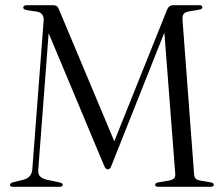

<svg xmlns="http://www.w3.org/2000/svg" viewBox="-20 -720 863 740"><path d="M222 -8.5Q222 0 209.5 0H30.5Q18.5 0 18.5 -8Q18.5 -14 30.5 -17.5L69 -27Q102 -35 104.5 -67L148 -638Q151 -670 123 -675L86 -680.5Q69.5 -683.5 69.5 -690.5Q69.5 -700 85 -700H184Q193 -700 198.5 -696.5Q204 -693 207.5 -683L420.5 -175.5L623.5 -681.5Q630.5 -700 647.5 -700H748Q760 -700 760 -692Q760 -685 749 -683L705.5 -675.5Q692 -672.5 687.2 -665.2Q682.5 -658 683.5 -642.5L728 -49.5Q729 -37 733.8 -31.8Q738.5 -26.5 752 -24L792.5 -17Q804 -15 804 -8.5Q804 0 791.5 0H590.5Q578 0 578 -8Q578 -14.5 589.5 -17L630.5 -24Q645.5 -27 650.8 -32.5Q656 -38 655.5 -49L613.5 -594.5L409.5 -81.5Q404 -67 395.5 -67Q387 -67 381 -82L167.5 -592L127.5 -66.5Q126 -49.5 134 -40.8Q142 -32 159 -27.5L211 -16.5Q222 -13.5 222 -8.5Z"/></svg>

Font: Fraunces 72pt Light
Style: Regular
Weight: 300
Version: Version 1.000;[0bf87f6ff]